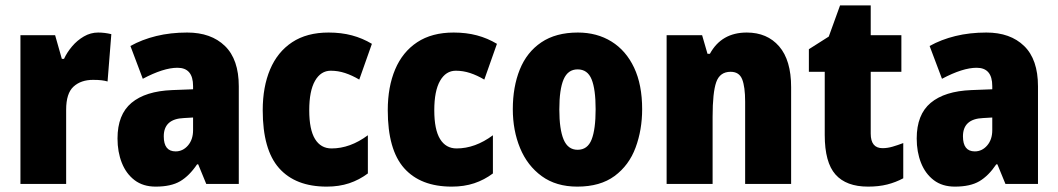

<svg xmlns="http://www.w3.org/2000/svg" viewBox="-20 -684 3934 714"><path d="M345 -563Q369 -563 394 -557L380 -381Q370 -384 357.5 -385.5Q345 -387 326 -387Q281 -387 253.5 -362Q226 -337 226 -276V0H56V-553H185L210 -465H218Q229 -489 248 -511.5Q267 -534 292 -548.5Q317 -563 345 -563Z M676 -563Q765 -563 816.5 -513Q868 -463 868 -363V0H747L717 -73H713Q684 -30 650 -10Q616 10 559 10Q512 10 480.5 -14Q449 -38 433 -78.5Q417 -119 417 -169Q417 -258 469 -301.5Q521 -345 620 -349L698 -352V-364Q698 -432 640 -432Q588 -432 511 -391L465 -513Q508 -537 561 -550Q614 -563 676 -563ZM664 -245Q589 -242 589 -177Q589 -121 633 -121Q660 -121 679 -143Q698 -165 698 -200V-247Z M1195 10Q1079 10 1018 -58.5Q957 -127 957 -274Q957 -361 984.5 -426Q1012 -491 1066.5 -527Q1121 -563 1202 -563Q1249 -563 1288.5 -552.5Q1328 -542 1363 -521L1316 -388Q1289 -404 1263 -412.5Q1237 -421 1210 -421Q1173 -421 1151.5 -383.5Q1130 -346 1130 -274Q1130 -202 1151.5 -167Q1173 -132 1213 -132Q1282 -132 1348 -181V-39Q1316 -15 1278.5 -2.5Q1241 10 1195 10Z M1660 10Q1544 10 1483 -58.5Q1422 -127 1422 -274Q1422 -361 1449.5 -426Q1477 -491 1531.5 -527Q1586 -563 1667 -563Q1714 -563 1753.5 -552.5Q1793 -542 1828 -521L1781 -388Q1754 -404 1728 -412.5Q1702 -421 1675 -421Q1638 -421 1616.5 -383.5Q1595 -346 1595 -274Q1595 -202 1616.5 -167Q1638 -132 1678 -132Q1747 -132 1813 -181V-39Q1781 -15 1743.5 -2.5Q1706 10 1660 10Z M2368 -278Q2368 -201 2343.5 -135Q2319 -69 2265.5 -29.5Q2212 10 2127 10Q2048 10 1994.5 -29Q1941 -68 1914 -133.5Q1887 -199 1887 -278Q1887 -361 1913 -425.5Q1939 -490 1993 -526.5Q2047 -563 2129 -563Q2200 -563 2254 -529.5Q2308 -496 2338 -432.5Q2368 -369 2368 -278ZM2060 -277Q2060 -203 2076 -165Q2092 -127 2128 -127Q2165 -127 2180 -165Q2195 -203 2195 -278Q2195 -352 2180 -389Q2165 -426 2128 -426Q2092 -426 2076 -389Q2060 -352 2060 -277Z M2757 -563Q2833 -563 2877.5 -511.5Q2922 -460 2922 -360V0H2751V-306Q2751 -361 2740 -389Q2729 -417 2697 -417Q2657 -417 2643.5 -378.5Q2630 -340 2630 -250V0H2459V-553H2591L2611 -484H2620Q2663 -563 2757 -563Z M3262 -133Q3280 -133 3299 -138.5Q3318 -144 3339 -152V-21Q3311 -6 3279.5 2Q3248 10 3208 10Q3127 10 3087 -35Q3047 -80 3047 -182V-417H2988V-501L3062 -548L3104 -664H3218V-553H3332V-417H3218V-187Q3218 -133 3262 -133Z M3648 -563Q3737 -563 3788.5 -513Q3840 -463 3840 -363V0H3719L3689 -73H3685Q3656 -30 3622 -10Q3588 10 3531 10Q3484 10 3452.5 -14Q3421 -38 3405 -78.5Q3389 -119 3389 -169Q3389 -258 3441 -301.5Q3493 -345 3592 -349L3670 -352V-364Q3670 -432 3612 -432Q3560 -432 3483 -391L3437 -513Q3480 -537 3533 -550Q3586 -563 3648 -563ZM3636 -245Q3561 -242 3561 -177Q3561 -121 3605 -121Q3632 -121 3651 -143Q3670 -165 3670 -200V-247Z"/></svg>

Font: Noto Sans Gurmukhi UI Condensed Black
Style: Regular
Weight: 900
Width: 3
Designer: Jelle Bosma - Monotype Design Team
Foundry: Monotype Imaging Inc.
Version: Version 2.004; ttfautohint (v1.8.4.7-5d5b)